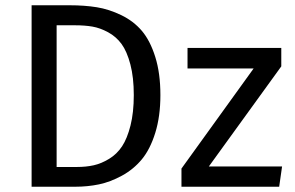

<svg xmlns="http://www.w3.org/2000/svg" viewBox="-20 -709 1121 729"><path d="M244 -689Q301 -689 347.5 -681.5Q394 -674 440.5 -651.5Q487 -629 518.5 -592Q550 -555 569.5 -493Q589 -431 589 -348Q589 -267 569.5 -204.5Q550 -142 518.5 -104Q487 -66 443 -42Q399 -18 356 -9Q313 0 265 0H100V-689ZM265 -613H195V-75H272Q307 -75 336 -81.5Q365 -88 394.5 -106Q424 -124 443.5 -153.5Q463 -183 475.5 -232.5Q488 -282 488 -348Q488 -415 475 -464.5Q462 -514 441.5 -542Q421 -570 390.5 -586.5Q360 -603 331 -608Q302 -613 265 -613ZM1048 -527V-457L773 -77H1051L1040 0H669V-69L943 -449H692V-527Z"/></svg>

Font: Fira Sans
Style: Regular
Weight: 400
Designer: Carrois Corporate & Edenspiekermann AG
Foundry: Carrois Corporate GbR & Edenspiekermann AG
Version: Version 4.106;PS 004.106;hotconv 1.0.70;makeotf.lib2.5.58329